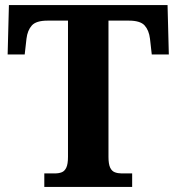

<svg xmlns="http://www.w3.org/2000/svg" viewBox="-20 -734 693 754"><path d="M154 0V-53H196Q211 -53 222.5 -57.5Q234 -62 240.5 -76Q247 -90 247 -118V-653H167Q122 -653 105 -634Q88 -615 84 -582L77 -520H10L15 -714H638L643 -520H576L569 -582Q565 -615 548 -634Q531 -653 486 -653H406V-118Q406 -90 412.5 -76Q419 -62 431 -57.5Q443 -53 457 -53H499V0Z"/></svg>

Font: Noto Serif Armenian
Style: Bold
Weight: 700
Version: Version 2.007